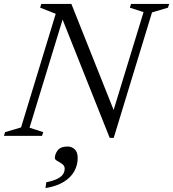

<svg xmlns="http://www.w3.org/2000/svg" viewBox="-34 -690 879 975"><path d="M550 -114 533 -99 695 -628.5 625.5 -651 631.5 -670H825L819 -651L738 -627L543.5 10H523L271.5 -621.5L290 -610.5L116 -41.5L185.5 -19L179.5 0H-14L-8 -19L73 -43L249 -620L170 -651L175.5 -670H328.5ZM244.5 112.5Q244.5 92.5 259.2 73.2Q274 54 309 54Q330 54 345.2 68Q360.5 82 360.5 112.5Q360.5 148.5 343.2 179.8Q326 211 289.8 233.5Q253.5 256 197 265L201 235.5Q238 228 258.2 217.5Q278.5 207 286.5 194Q294.5 181 294.5 166.5Q294.5 152 282 143Q269.5 134 257 127.2Q244.5 120.5 244.5 112.5Z"/></svg>

Font: Newsreader Text
Style: Italic
Weight: 400
Italic angle: -17°
Designer: Hugues Gentile
Foundry: Production Type
Version: Version 1.001